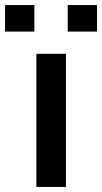

<svg xmlns="http://www.w3.org/2000/svg" viewBox="-70 -740 404 760"><path d="M74 0V-527H191V0ZM-50 -615V-720H66V-615ZM198 -615V-720H314V-615Z"/></svg>

Font: Archivo Expanded Medium
Style: Regular
Weight: 500
Width: 7
Designer: Hector Gatti
Foundry: Omnibus-Type
Version: Version 2.001